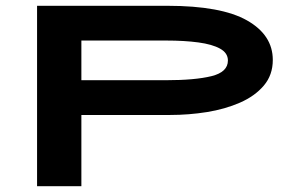

<svg xmlns="http://www.w3.org/2000/svg" viewBox="-20 -643 1040 663"><path d="M108 0V-623H558Q744 -623 833 -572.5Q922 -522 922 -436Q922 -384 891 -347.5Q860 -311 808.5 -288.5Q757 -266 694.5 -256Q632 -246 568 -246H261V0ZM261 -366H552Q653 -366 710 -380Q767 -394 767 -434Q767 -460 740 -475Q713 -490 665 -496.5Q617 -503 554 -503H261Z"/></svg>

Font: Inconsolata UltraExpanded Black
Style: Regular
Weight: 900
Width: 9
Monospace: yes
Designer: Raph Levien, Cyreal, Brenton Simpson
Foundry: Raph Levien, Cyreal, Google
Version: Version 3.001; ttfautohint (v1.8.2.53-6de2)